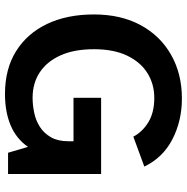

<svg xmlns="http://www.w3.org/2000/svg" viewBox="-10 -710 732 751"><g transform="rotate(90 355.5 -334.0)"><path d="M347 12Q249 12 179.5 -31.5Q110 -75 73 -153Q36 -231 36 -336Q36 -441 77.5 -518Q119 -595 193.5 -637.5Q268 -680 365 -680Q452 -680 524 -643Q596 -606 631 -533L514 -490Q496 -525 458 -548.5Q420 -572 362 -572Q309 -572 266 -545.5Q223 -519 197.5 -466.5Q172 -414 172 -336Q172 -259 196 -205.5Q220 -152 262.5 -124Q305 -96 362 -96Q391 -96 421.5 -102.5Q452 -109 476.5 -125Q501 -141 516.5 -168Q532 -195 532 -236V-256H362V-364H660V0H577L554 -78Q522 -32 469.5 -10Q417 12 347 12Z"/></g></svg>

Font: Atkinson Hyperlegible Next SemiBold
Style: Regular
Weight: 600
Designer: Elliott Scott, Megan Eiswerth, Linus Boman, Theodore Petrosky, Letters from Sweden
Foundry: Applied Design Works, Letters from Sweden
Version: Version 2.001